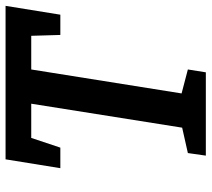

<svg xmlns="http://www.w3.org/2000/svg" viewBox="-54 -688 742 673"><g transform="rotate(-90 316.5 -351.0)"><path d="M108 0 117 -63 206 -83 290 -612H170L136 -510H64L95 -702H633L602 -510H531L528 -612H410L326 -85L410 -63L400 0Z"/></g></svg>

Font: Bitter SemiBold
Style: Italic
Weight: 600
Italic angle: -9°
Designer: Sol Matas, and Bitter project Authors
Foundry: Sol Matas
Version: Version 2.001